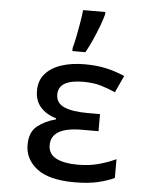

<svg xmlns="http://www.w3.org/2000/svg" viewBox="-56 -849 712 906"><g transform="rotate(5 300.0 -396.5)"><path d="M331 10Q210 10 152.5 -34.5Q95 -79 95 -147Q95 -207 131 -236Q167 -265 218 -278V-283Q171 -297 144 -327.5Q117 -358 117 -406Q117 -453 144.5 -485Q172 -517 220.5 -533Q269 -549 331 -549Q389 -549 434.5 -538.5Q480 -528 521 -510L484 -430Q450 -445 414.5 -455.5Q379 -466 332 -466Q214 -466 214 -396Q214 -355 253 -338Q292 -321 362 -321H423V-240H347Q271 -240 235 -218.5Q199 -197 199 -155Q199 -112 237 -93Q275 -74 338 -74Q395 -74 440.5 -87Q486 -100 519 -116V-27Q486 -11 440 -0.5Q394 10 331 10ZM267 -620Q274 -645 280.5 -677.5Q287 -710 292.5 -743.5Q298 -777 301 -803H406V-792Q400 -769 388 -736.5Q376 -704 360.5 -669.5Q345 -635 329 -606H267Z"/></g></svg>

Font: Noto Sans Mono Medium
Style: Regular
Weight: 500
Designer: Monotype Design Team
Foundry: Monotype Imaging Inc.
Version: Version 2.014